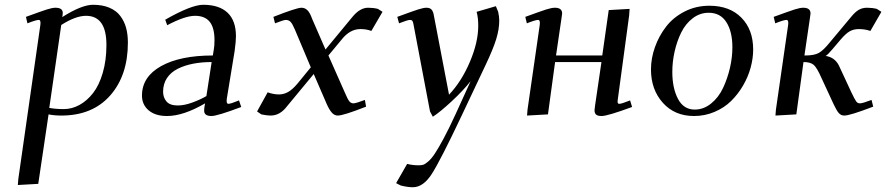

<svg xmlns="http://www.w3.org/2000/svg" viewBox="-20 -476 3688 799"><path d="M54.2 293.9 56.2 269 147.9 -372.1Q150.9 -393.1 141.1 -393.1Q129.9 -393.1 94.2 -378.9L87.9 -405.8Q151.9 -429.2 174.6 -436.5Q197.3 -443.8 210.9 -443.8Q241.2 -443.8 241.2 -421.9Q241.2 -416 240.2 -411.1L238.8 -404.8Q319.8 -456.1 367.2 -456.1Q407.2 -456.1 436 -443.6Q464.8 -431.2 481.2 -408.9Q497.6 -386.7 504.9 -359.6Q512.2 -332.5 512.2 -298.8Q512.2 -162.1 438.5 -78.6Q364.7 4.9 234.9 4.9Q206.1 4.9 182.1 0L139.2 289.1ZM185.1 -26.9Q212.4 -22 245.1 -22Q279.3 -22 310.8 -39.3Q342.3 -56.6 367.4 -88.9Q392.6 -121.1 407.7 -173.1Q422.9 -225.1 422.9 -289.1Q422.9 -410.2 337.9 -410.2Q294.9 -410.2 234.9 -372.1Z M570.8 -78.1Q570.8 -156.2 650.1 -200.7Q729.5 -245.1 865.7 -245.1L869.6 -269Q872.6 -283.7 872.6 -309.1Q872.6 -360.8 852.5 -385.5Q832.5 -410.2 791.5 -410.2Q750 -410.2 675.8 -371.1L667.5 -394Q776.4 -456.1 825.7 -456.1Q892.1 -456.1 927 -423.1Q961.9 -390.1 961.9 -325.2Q961.9 -304.7 956.5 -264.2L923.8 -64.9Q920.9 -43.9 930.7 -43.9Q939.9 -43.9 974.6 -58.1L983.9 -30.8Q884.3 6.8 859.9 6.8Q829.6 6.8 829.6 -15.1Q829.6 -25.4 831.5 -35.2L833.5 -45.9Q743.2 6.8 674.8 6.8Q626.5 6.8 598.6 -16.8Q570.8 -40.5 570.8 -78.1ZM658.7 -94.2Q658.7 -70.3 672.9 -53.7Q687 -37.1 719.7 -37.1Q747.6 -37.1 781.2 -49.6Q814.9 -62 838.9 -76.2L860.8 -217.8Q819.3 -217.8 783.9 -210.9Q748.5 -204.1 720 -189.9Q691.4 -175.8 675 -151.4Q658.7 -127 658.7 -94.2Z M1049.8 -12.2 1093.8 -91.8Q1118.2 -83 1140.6 -83Q1160.6 -83 1178.7 -93Q1196.8 -103 1217.8 -127.9L1273.4 -195.8L1207.5 -352.1Q1196.8 -377.4 1189 -385.3Q1181.2 -393.1 1169.4 -393.1Q1160.2 -393.1 1124.5 -378.9L1117.7 -405.8Q1214.4 -443.8 1234.4 -443.8Q1249 -443.8 1259.5 -433.3Q1270 -422.9 1278.8 -397.9L1334.5 -270L1446.8 -405.8Q1478 -443.8 1511.7 -443.8Q1533.7 -443.8 1552.7 -439L1571.8 -426.8L1525.4 -347.2Q1505.9 -355 1479.5 -355Q1436 -355 1401.4 -311L1346.7 -245.1L1414.6 -91.8Q1426.3 -64 1433.3 -54.9Q1440.4 -45.9 1450.7 -45.9Q1460.9 -45.9 1498.5 -60.1L1503.4 -32.2Q1409.2 4.9 1385.7 4.9Q1371.6 4.9 1360.6 -7.6Q1349.6 -20 1338.4 -45.9L1285.6 -168L1174.8 -34.2Q1145.5 4.9 1106.4 4.9Q1090.8 4.9 1067.4 0Z M1628.4 286.1 1674.3 206.1Q1697.3 211.9 1722.2 211.9Q1733.4 211.9 1741 209.7Q1748.5 207.5 1762 196Q1775.4 184.6 1789.8 162.8Q1804.2 141.1 1826.2 100.3Q1848.1 59.6 1875.5 0L1938.5 -138.2Q1907.2 -98.6 1859.4 -54.2Q1811.5 -9.8 1781.2 9.8L1769.5 -12.2L1701.2 -372.1Q1699.2 -385.3 1696 -389.2Q1692.9 -393.1 1686.5 -393.1Q1676.3 -393.1 1640.6 -378.9L1633.3 -405.8Q1696.8 -429.2 1719.5 -436.5Q1742.2 -443.8 1754.4 -443.8Q1769.5 -443.8 1776.4 -435.5Q1783.2 -427.2 1785.6 -411.1L1848.6 -82Q1900.9 -137.2 1935.5 -218.8Q1970.2 -300.3 1970.2 -369.1Q1970.2 -402.8 1963.4 -426.8L2043.5 -450.2L2053.2 -426.8Q2057.6 -405.3 2057.6 -391.1Q2057.6 -354 2044.9 -313Q2032.2 -272 2002.4 -209L1900.4 6.8Q1812.5 192.4 1776.9 247.8Q1741.2 303.2 1698.2 303.2Q1676.3 303.2 1647.5 295.9Z M2166 -405.8Q2230 -429.2 2252.7 -436.5Q2275.4 -443.8 2289.1 -443.8Q2319.3 -443.8 2319.3 -419.9Q2319.3 -418.9 2316.9 -401.9L2293.9 -245.1H2486.3L2513.2 -434.1L2600.1 -439L2598.1 -411.1L2551.3 -64.9Q2549.3 -53.7 2550.5 -48.8Q2551.8 -43.9 2557.1 -43.9Q2566.4 -43.9 2602.1 -58.1L2610.4 -30.8Q2508.3 6.8 2483.9 6.8Q2467.3 6.8 2460.7 1Q2454.1 -4.9 2454.1 -17.1Q2454.1 -21.5 2456.1 -35.2L2482.9 -217.8H2290L2260.3 0L2173.3 4.9L2175.3 -20L2226.1 -372.1Q2229 -393.1 2219.2 -393.1Q2208 -393.1 2172.4 -378.9Z M2689 -187Q2689 -233.4 2705.6 -280Q2722.2 -326.7 2752 -365.2Q2781.7 -403.8 2828.9 -428Q2876 -452.1 2932.1 -452.1Q3016.6 -452.1 3065.4 -402.3Q3114.3 -352.5 3114.3 -270Q3114.3 -233.4 3103.8 -194.8Q3093.3 -156.2 3072.3 -120.1Q3051.3 -84 3022.5 -55.7Q2993.7 -27.3 2953.4 -10.3Q2913.1 6.8 2868.2 6.8Q2787.6 6.8 2738.3 -48.3Q2689 -103.5 2689 -187ZM2777.8 -176.8Q2777.8 -109.4 2801.3 -64.7Q2824.7 -20 2871.1 -20Q2908.2 -20 2939.2 -45.2Q2970.2 -70.3 2988.8 -109.6Q3007.3 -148.9 3017.6 -193.1Q3027.8 -237.3 3027.8 -278.8Q3027.8 -344.2 3002.9 -383.5Q2978 -422.9 2929.2 -422.9Q2892.6 -422.9 2862.8 -400.1Q2833 -377.4 2814.9 -340.8Q2796.9 -304.2 2787.4 -261.7Q2777.8 -219.2 2777.8 -176.8Z M3199.7 -405.8Q3263.7 -429.2 3286.4 -436.5Q3309.1 -443.8 3322.8 -443.8Q3353 -443.8 3353 -419.9Q3353 -418.9 3350.6 -401.9L3327.6 -245.1H3331.1Q3368.2 -245.1 3387.2 -255.6Q3406.2 -266.1 3432.6 -298.8L3522 -405.8Q3538.6 -426.3 3553.7 -435.1Q3568.8 -443.8 3587.9 -443.8Q3609.9 -443.8 3628.9 -439L3647.9 -426.8L3602.1 -347.2Q3580.1 -355 3553.7 -355Q3532.7 -355 3516.4 -345.9Q3500 -336.9 3478 -311L3444.8 -272Q3426.3 -249.5 3416 -243.2Q3453.1 -237.8 3470.7 -204.1L3522.9 -91.8Q3537.1 -62 3543 -54Q3548.8 -45.9 3558.6 -45.9Q3569.3 -45.9 3606.9 -60.1L3613.8 -32.2Q3517.1 4.9 3493.7 4.9Q3480 4.9 3470.9 -5.1Q3461.9 -15.1 3449.7 -41L3397.9 -152.8Q3379.9 -193.8 3366.5 -205.8Q3353 -217.8 3323.7 -217.8L3293.9 0L3207 4.9L3209 -20L3259.8 -372.1Q3262.7 -393.1 3252.9 -393.1Q3241.7 -393.1 3206.1 -378.9Z"/></svg>

Font: Dehuti Alt
Style: Bold-Italic
Weight: 700
Version: Version 1.2